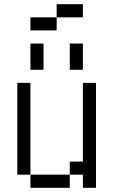

<svg xmlns="http://www.w3.org/2000/svg" viewBox="-20 -895 540 915"><path d="M375 -812.5V-875H250V-812.5H125V-750H250V-812.5ZM125 -62.5V0H312.5V-62.5ZM125 -62.5V-500H62.5V-62.5ZM375 -62.5V0H437.5Q437.5 0 437.5 -500H375Q375 -500 375 -125H312.5V-62.5ZM125 -687.5Q125 -687.5 125 -562.5H187.5Q187.5 -562.5 187.5 -687.5ZM312.5 -687.5Q312.5 -687.5 312.5 -562.5H375Q375 -562.5 375 -687.5Z"/></svg>

Font: UnifontExMono
Style: Regular
Weight: 500
Version: Version 15.0.06